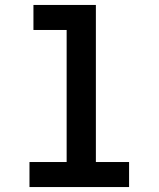

<svg xmlns="http://www.w3.org/2000/svg" viewBox="-20 -755 640 775"><path d="M99 0V-101H249V-634H115V-735H367V-101H501V0Z"/></svg>

Font: Iosevka Plex Etoile
Style: Bold
Weight: 700
Designer: Belleve Invis
Foundry: Belleve Invis
Version: Version 25.1.1; ttfautohint (v1.8.4)